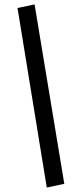

<svg xmlns="http://www.w3.org/2000/svg" viewBox="-20 -777 337 866"><path d="M191 69 59 -741 136 -757 270 52Z"/></svg>

Font: Nunito Sans 12pt SemiBold
Style: Italic
Weight: 600
Italic angle: -9°
Designer: Vernon Adams
Foundry: Vernon Adams
Version: Version 3.101;gftools[0.9.27]